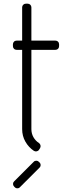

<svg xmlns="http://www.w3.org/2000/svg" viewBox="-20 -820 365 1040"><path d="M50 -580V-570C50 -564.3 51.9 -559.6 55.8 -555.8C59.6 -551.9 64.3 -550 70 -550H100V-120.5C100 -95.8 105.8 -73.2 117.5 -52.8C129.2 -32.2 144.5 -15.7 163.5 -3C168.2 0 173.2 0.9 178.8 -0.2C184.2 -1.4 188.5 -4.3 191.5 -9L197 -17.5C199.7 -22.2 200.5 -27.1 199.5 -32.2C198.5 -37.4 195.8 -41.7 191.5 -45C178.8 -53 168.8 -63.6 161.2 -76.8C153.8 -89.9 150 -104.5 150 -120.5V-550H280C285.7 -550 290.4 -551.9 294.2 -555.8C298.1 -559.6 300 -564.3 300 -570V-580C300 -585.7 298.1 -590.4 294.2 -594.2C290.4 -598.1 285.7 -600 280 -600H150V-780C150 -785.7 148.1 -790.4 144.2 -794.2C140.4 -798.1 135.7 -800 130 -800H120C114.3 -800 109.6 -798.1 105.8 -794.2C101.9 -790.4 100 -785.7 100 -780V-600H70C64.3 -600 59.6 -598.1 55.8 -594.2C51.9 -590.4 50 -585.7 50 -580ZM162.5 56.5 56.5 162.5C52.5 166.2 50.5 170.8 50.5 176.2C50.5 181.8 52.5 186.5 56.5 190.5L60 194C63.7 198 68.3 200 74 200C79.7 200 84.3 198 88 194L194 88C198 84.3 200 79.7 200 74C200 68.3 198 63.7 194 60L190.5 56.5C186.8 52.5 182.2 50.5 176.5 50.5C170.8 50.5 166.2 52.5 162.5 56.5Z"/></svg>

Font: lerotica
Style: Regular
Weight: 400
Designer: defharo
Foundry: deFharo
Version: Version 1.001 2011